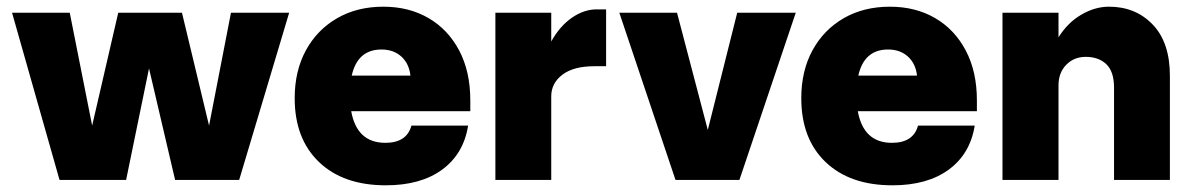

<svg xmlns="http://www.w3.org/2000/svg" viewBox="-20 -538 3560 574"><path d="M16 -500H188.5L255.5 -162.5L333.5 -500H524L605 -162.5L670.5 -500H844.5L695 0H503.5L425.5 -333.5L357 0H158Z M861 -244.5Q861 -326 894.5 -387.5Q928 -449 987.8 -483.5Q1047.5 -518 1126 -518Q1202.5 -518 1261 -484Q1319.5 -450 1352.8 -387Q1386 -324 1386 -238V-205.5H1030Q1047 -111 1132 -111Q1196 -111 1210 -162.5H1379.5Q1366 -78 1302 -31Q1238 16 1133.5 16Q1006.5 16 933.8 -53.5Q861 -123 861 -244.5ZM1120.5 -390Q1049 -390 1031.5 -312H1207Q1203 -348 1179.8 -369Q1156.5 -390 1120.5 -390Z M1461 -500H1628V-414Q1653.5 -460 1689.8 -485Q1726 -510 1763.5 -510H1792V-340H1756.5Q1695 -340 1661.5 -314.8Q1628 -289.5 1628 -250V0H1461Z M1831.5 -500H2004L2096 -149.5L2184 -500H2359L2190.5 0H1999.5Z M2375.5 -244.5Q2375.5 -326 2409 -387.5Q2442.5 -449 2502.2 -483.5Q2562 -518 2640.5 -518Q2717 -518 2775.5 -484Q2834 -450 2867.2 -387Q2900.5 -324 2900.5 -238V-205.5H2544.5Q2561.5 -111 2646.5 -111Q2710.5 -111 2724.5 -162.5H2894Q2880.5 -78 2816.5 -31Q2752.5 16 2648 16Q2521 16 2448.2 -53.5Q2375.5 -123 2375.5 -244.5ZM2635 -390Q2563.5 -390 2546 -312H2721.5Q2717.5 -348 2694.2 -369Q2671 -390 2635 -390Z M3310.5 -276Q3310.5 -324 3287.5 -346Q3264.5 -368 3226 -368Q3190.5 -368 3167.5 -344.2Q3144.5 -320.5 3144.5 -283V0H2977V-500H3144.5V-426.5Q3172 -470.5 3212.8 -494.2Q3253.5 -518 3295.5 -518Q3375 -518 3426.2 -464.5Q3477.5 -411 3477.5 -311.5V0H3310.5Z"/></svg>

Font: Overused Grotesk ExtraBold
Style: Regular
Weight: 800
Version: Version 0.004